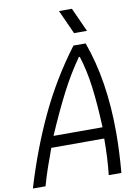

<svg xmlns="http://www.w3.org/2000/svg" viewBox="-143 -1241 929 1316"><g transform="rotate(-10 321.5 -583.5)"><path d="M528.6 -1000H438.8L363.3 -1166.7H453.1ZM-24.1 0Q54 -261.1 160.8 -488Q267.6 -714.8 419.9 -916.7H504.6Q604.8 -640.6 604.8 -281.9Q604.8 -146.5 591.8 0H503.9Q516.9 -117.8 516.9 -252.6H148.4Q141.9 -233.7 127.3 -193.4Q112.6 -153 103.8 -127.9Q95.1 -102.9 83.7 -67.1Q72.3 -31.2 63.8 0ZM518.9 -330.7Q512.4 -489.6 497.1 -610.4Q481.8 -731.1 449.2 -832.7H442.7Q370.4 -731.1 308.6 -610.7Q246.7 -490.2 177.7 -330.7Z"/></g></svg>

Font: Monoid
Style: Italic
Weight: 400
Width: 4
Italic angle: -11°
Monospace: yes
Version: Version 0.61